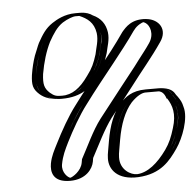

<svg xmlns="http://www.w3.org/2000/svg" viewBox="-56 -800 956 943"><g transform="rotate(-5 422.0 -328.5)"><path d="M481 -639C486 -601 472 -565 466 -533C452 -488 442 -466 415 -429C375 -372 330 -330 247 -330C207 -330 183 -337 159 -358C129 -385 125 -409 131 -459C137 -495 144 -524 155 -555C164 -574 171 -599 180 -616C202 -655 221 -686 256 -710C281 -727 317 -743 350 -743H371C388 -743 403 -738 415 -729C452 -713 474 -682 481 -639ZM790 -301C791 -301 793 -299 793 -298C820 -259 835 -213 812 -138C799 -95 788 -65 765 -33C723 27 671 82 585 86C513 89 465 42 467 -18C467 -30 469 -42 471 -54L480 -106C493 -181 516 -243 556 -288C584 -318 616 -340 662 -340H727C758 -340 779 -327 790 -301ZM352 -9 354 -25C387 -85 421 -159 461 -212C498 -259 536 -307 572 -354C627 -425 682 -489 731 -561C764 -607 748 -657 718 -675C677 -700 623 -675 599 -641L594 -635C577 -610 564 -595 545 -569C470 -469 404 -394 332 -296C295 -247 253 -175 224 -116C207 -82 193 -53 185 -9C177 36 208 75 253 75C298 75 344 36 352 -9ZM462 -581C462 -585 463 -593 464 -597C475 -659 445 -699 405 -716C394 -724 383 -728 368 -728H347C318 -728 286 -713 263 -698C232 -677 215 -649 193 -611C186 -597 179 -572 169 -552C159 -524 152 -495 146 -459C140 -411 143 -394 170 -370C191 -351 211 -345 250 -345C287 -345 312 -352 336 -368C364 -385 379 -403 403 -436C435 -480 449 -520 462 -581ZM779 -286C768 -310 755 -325 724 -325H659C619 -325 593 -307 566 -279C530 -237 508 -179 495 -106L486 -54C484 -43 482 -32 482 -20C480 32 522 74 587 71C666 67 711 19 753 -40C784 -85 821 -183 804 -236C799 -258 794 -267 781 -286ZM337 -9C331 27 291 60 255 60C219 60 194 28 200 -9C207 -50 221 -75 238 -111C266 -169 308 -241 344 -288C392 -353 443 -416 493 -479C525 -519 577 -584 606 -627L611 -633C631 -661 674 -682 708 -661C733 -646 746 -606 719 -568C670 -496 617 -433 561 -362C524 -315 487 -267 450 -220C407 -163 373 -89 340 -28ZM466 -634C471 -597 457 -565 451 -534C437 -490 429 -472 403 -436C364 -381 326 -345 250 -345C211 -345 191 -351 170 -370C143 -394 140 -411 146 -459C152 -495 159 -524 169 -552C179 -572 186 -597 193 -611C215 -649 232 -677 263 -698C286 -713 318 -728 347 -728H368C383 -728 394 -724 405 -716C439 -701 460 -674 466 -634ZM779 -286H781C806 -249 820 -209 798 -140C785 -98 774 -70 753 -40C711 19 666 67 587 71C522 74 480 32 482 -20C482 -32 484 -43 486 -54L495 -106C508 -180 530 -238 566 -279C593 -307 619 -325 659 -325H724C755 -325 768 -310 779 -286ZM337 -9 340 -28C373 -89 407 -163 450 -220C487 -267 524 -315 561 -362C617 -433 670 -496 719 -568C746 -606 733 -646 708 -661C674 -682 631 -661 611 -633L606 -627C590 -603 576 -586 557 -561C545 -546 499 -489 494 -480C400 -364 307 -254 238 -111C221 -75 207 -50 200 -9C194 28 219 60 255 60C291 60 331 27 337 -9ZM481 -639C474 -683 451 -713 415 -729C402 -738 388 -743 371 -743H350C316 -743 281 -727 256 -710C221 -686 202 -655 180 -616C171 -598 164 -574 155 -555C145 -525 138 -496 131 -459C115 -376 166 -330 247 -330C333 -330 377 -375 415 -429C442 -466 452 -489 466 -533C472 -563 486 -601 481 -639ZM789 -303C777 -326 760 -340 727 -340H662C616 -340 584 -318 556 -288C515 -245 493 -179 480 -106L471 -54C469 -42 467 -30 467 -18C465 42 513 89 585 86C671 82 723 27 765 -33C799 -81 838 -182 819 -242C813 -268 803 -282 789 -303ZM352 -9C344 36 298 75 253 75C208 75 177 36 185 -9C193 -53 207 -82 224 -116C253 -175 295 -247 332 -296C380 -361 432 -424 482 -487C513 -526 565 -592 594 -635L599 -641C622 -673 676 -701 718 -675C748 -656 764 -607 731 -561C682 -489 627 -425 572 -354C536 -307 498 -259 461 -212C421 -159 387 -86 354 -25ZM446 -637C451 -599 437 -565 431 -533C417 -489 408 -468 381 -432C339 -372 299 -345 250 -345C223 -345 212 -347 191 -365C165 -389 160 -409 166 -459C176 -517 192 -570 214 -614C236 -653 255 -683 285 -703C310 -719 339 -728 347 -728H368C406 -712 438 -690 446 -637ZM763 -286C786 -250 800 -208 778 -139C765 -96 753 -67 731 -36C686 27 636 68 584 71C553 72 500 43 502 -19C502 -31 504 -42 506 -54L515 -106C528 -180 551 -241 588 -283C618 -314 643 -325 659 -325H724C726 -325 745 -323 756 -297L760 -286ZM317 -9C310 32 266 58 255 60C244 58 213 31 220 -9C228 -52 242 -79 259 -114C288 -172 329 -244 366 -292C414 -357 465 -420 515 -483C545 -521 598 -588 627 -631L632 -637C647 -658 673 -669 678 -670C679 -670 683 -669 689 -665C710 -652 727 -607 697 -564C678 -536 663 -518 641 -489C610 -446 574 -404 539 -358C502 -311 465 -263 428 -216C386 -161 353 -86 320 -26ZM501 -636C495 -677 474 -707 434 -725C422 -734 402 -743 371 -743H350C296 -743 257 -720 234 -705C198 -681 181 -652 159 -613C151 -597 143 -573 134 -553C124 -524 117 -496 111 -459C105 -411 109 -390 139 -363C163 -342 195 -330 247 -330C348 -330 394 -374 436 -433C463 -469 472 -490 486 -534C492 -565 506 -598 501 -636ZM808 -300C799 -316 788 -332 749 -338C742 -339 735 -340 727 -340H662C592 -340 560 -311 534 -284C495 -239 473 -180 460 -106L451 -54C449 -42 447 -31 447 -19C445 36 485 91 588 86C701 80 747 19 786 -37C819 -84 857 -182 839 -239C834 -262 828 -272 815 -291ZM372 -9 375 -27C408 -88 442 -161 483 -216C520 -263 558 -311 594 -358C648 -430 703 -493 752 -565C794 -624 757 -677 696 -684C622 -692 591 -653 572 -631C490 -512 396 -407 311 -292C274 -244 233 -171 204 -113C188 -81 173 -55 166 -18C159 22 167 75 253 75C332 75 366 25 372 -9Z"/></g></svg>

Font: Blanket
Style: Black
Weight: 900
Foundry: Cannot Into Space Fonts
Version: Version 0.9